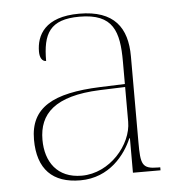

<svg xmlns="http://www.w3.org/2000/svg" viewBox="-45 -585 606 638"><g transform="rotate(-5 258.5 -266.0)"><path d="M198 10C296 10 350 -63 372 -115H374V0H466V-10H459C405 -10 401 -25 401 -100V-386C401 -481 359 -542 242 -542C127 -542 98 -482 98 -428C98 -409 105 -395 119 -395C119 -486 143 -532 242 -532C355 -532 373 -471 373 -371V-296L290 -293C132 -287 56 -245 56 -138C56 -39 106 10 198 10ZM204 -5C122 -5 84 -62 84 -135C84 -221 137 -277 288 -283L373 -286V-170C373 -94 298 -5 204 -5Z"/></g></svg>

Font: Noto Serif Display Thin
Style: Regular
Weight: 100
Designer: Monotype Design Team
Foundry: Monotype Imaging Inc.
Version: Version 2.009